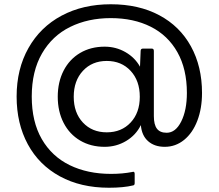

<svg xmlns="http://www.w3.org/2000/svg" viewBox="-20 -679 1026 901"><path d="M58 -226Q58 -355 113.5 -453.5Q169 -552 269 -605.5Q369 -659 500 -659Q631 -659 727.5 -607.5Q824 -556 876 -461.5Q928 -367 928 -243Q928 -170 906 -112.5Q884 -55 844 -22.5Q804 10 753 10Q705 10 675 -16.5Q645 -43 641 -92Q618 -45 572 -17.5Q526 10 471 10Q406 10 356 -19.5Q306 -49 278.5 -102.5Q251 -156 251 -225Q251 -294 278.5 -347.5Q306 -401 356 -430.5Q406 -460 471 -460Q524 -460 568.5 -434.5Q613 -409 637 -366L640 -440Q640 -451 651 -451H692Q702 -451 702 -440V-134Q702 -94 716.5 -75Q731 -56 762 -56Q804 -56 830.5 -109Q857 -162 857 -243Q857 -355 812.5 -434Q768 -513 687.5 -553.5Q607 -594 500 -594Q393 -594 309 -552.5Q225 -511 177 -428Q129 -345 129 -226Q129 -108 176 -26.5Q223 55 307 96Q391 137 501 137Q555 137 601 128L605 127Q612 127 612 137V180Q612 190 605 191Q560 202 491 202Q359 202 261 148.5Q163 95 110.5 -2Q58 -99 58 -226ZM636 -225Q636 -300 593 -346.5Q550 -393 481 -393Q412 -393 369 -346.5Q326 -300 326 -225Q326 -150 369 -104Q412 -58 481 -58Q550 -58 593 -104Q636 -150 636 -225Z"/></svg>

Font: LINE Seed Sans TH
Style: Regular
Weight: 400
Designer: Dalton Maag Ltd | Thai characters by Cadson Demak Co.,Ltd.
Foundry: Dalton Maag Ltd
Version: Version 1.002